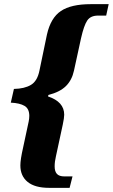

<svg xmlns="http://www.w3.org/2000/svg" viewBox="-20 -780 543 924"><path d="M78 16Q78 -12 91 -69L118 -195Q121 -210 121 -222Q121 -257 98 -270.5Q75 -284 32 -286L47 -352Q98 -353 129 -371.5Q160 -390 170 -441L206 -614Q224 -694 273 -727Q322 -760 417 -760H503L491 -705H452Q416 -705 400 -681.5Q384 -658 370 -596L336 -440Q326 -394 297 -365.5Q268 -337 213 -323L211 -316Q289 -290 289 -228Q289 -213 282 -180L249 -27Q243 -2 243 21Q243 45 254 57Q265 69 290 69H329L315 124H216Q148 124 113 95.5Q78 67 78 16Z"/></svg>

Font: Noto Serif NarrowExtraBold
Style: Italic
Weight: 800
Width: 4
Italic angle: -12°
Designer: Monotype Design Team
Foundry: Monotype Imaging Inc.
Version: Version 1.001